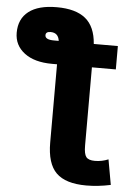

<svg xmlns="http://www.w3.org/2000/svg" viewBox="-70 -787 749 1064"><g transform="rotate(5 304.5 -255.0)"><path d="M425 10Q425 57 438 73.5Q451 90 486 90Q525 90 561 75L586 215Q516 230 451 230Q335 230 283 178.5Q231 127 231 10V-425H203Q105 -425 49 -467.5Q-7 -510 -7 -580Q-7 -657 46.5 -698.5Q100 -740 203 -740Q308 -740 362.5 -695.5Q417 -651 424 -555H558V-425H425ZM229 -555Q223 -600 180 -600Q153 -600 153 -580Q153 -555 203 -555Z"/></g></svg>

Font: Mplus 1p Black
Style: Regular
Weight: 900
Version: Version 1.061